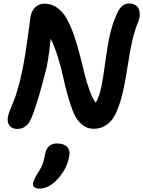

<svg xmlns="http://www.w3.org/2000/svg" viewBox="-20 -731 829 1111"><path d="M79.1 15.1Q49.8 15.1 34.9 -4.9Q20 -24.9 25.9 -55.2Q28.8 -71.3 38.1 -94.7Q47.4 -118.2 58.1 -143.1Q68.8 -168 84.2 -220.9Q99.6 -273.9 112.8 -341.8Q126.5 -409.2 141.1 -519.8Q155.8 -630.4 157.2 -638.2Q163.6 -669.4 184.8 -689.7Q206.1 -710 237.8 -710Q279.3 -710 313 -684.8Q346.7 -659.7 369.1 -617.2Q391.6 -574.7 409.7 -522.7Q427.7 -470.7 442.1 -412.8Q456.5 -355 469.5 -303.2Q482.4 -251.5 499 -205.8Q515.6 -160.2 534.2 -136.2Q554.7 -172.4 566.9 -231Q577.6 -283.7 589.4 -373Q601.1 -462.4 615.2 -526.6Q629.4 -590.8 655.8 -649.9Q670.4 -682.6 687.5 -696.8Q704.6 -710.9 727.1 -710.9Q749 -710.9 763.7 -701.4Q778.3 -691.9 783.7 -676.8Q789.1 -661.6 788.8 -644.5Q788.6 -627.4 782.2 -611.8Q758.8 -553.7 746.3 -500.2Q733.9 -446.8 721.7 -367.2Q709.5 -287.6 700.2 -242.2Q690.4 -193.4 680.7 -158.2Q670.9 -123 656.2 -88.6Q641.6 -54.2 623.5 -33Q605.5 -11.7 579.8 1.2Q554.2 14.2 522 14.2Q482.4 14.2 453.1 -11.2Q423.8 -36.6 406.7 -76.4Q389.6 -116.2 373.5 -172.6Q357.4 -229 345.9 -283.2Q334.5 -337.4 315.2 -399.9Q295.9 -462.4 272.9 -506.8Q265.6 -422.9 250 -341.8Q196.8 -127.9 158.2 -40Q132.8 15.1 79.1 15.1ZM209 359.9Q187 359.9 177.5 351.3Q168 342.8 171.9 326.2Q175.8 307.6 198.2 271Q205.1 260.7 210.7 251.5Q216.3 242.2 220.2 232.9Q224.1 223.6 226.8 217.5Q229.5 211.4 231.9 201.4Q234.4 191.4 235.4 187.7Q236.3 184.1 238.5 172.9Q240.7 161.6 241.2 159.2Q246.6 130.9 263.7 115Q280.8 99.1 310.1 99.1Q349.6 99.1 368.9 119.6Q388.2 140.1 379.9 176.8Q364.7 257.8 296.9 321.8Q254.4 359.9 209 359.9Z"/></svg>

Font: Shantell Sans Normal
Style: Italic
Weight: 600
Italic angle: -11.31°
Designer: Stephen Nixon, Anya Danilova, Shantell Martin
Foundry: Arrow Type
Version: Version 1.006;[559af2be0]